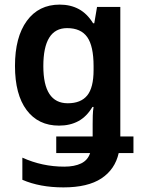

<svg xmlns="http://www.w3.org/2000/svg" viewBox="-20 -573 615 833"><path d="M239 -553Q286 -553 322 -533.5Q358 -514 384 -472H389L401 -543H502V19H559V91H495Q479 162 420 201Q361 240 255 240Q153 240 77 207V111Q163 150 259 150Q303 150 332 136Q361 122 371 91H224V19H382V-35Q382 -51 382.5 -71.5Q383 -92 386 -109H381Q356 -67 320 -47.5Q284 -28 236 -28Q146 -28 95.5 -95.5Q45 -163 45 -287Q45 -412 96.5 -482.5Q148 -553 239 -553ZM271 -451Q168 -451 168 -286Q168 -125 274 -125Q331 -125 358.5 -159Q386 -193 386 -269V-286Q386 -373 358.5 -412Q331 -451 271 -451Z"/></svg>

Font: Noto Sans SemiCondensed SemiBold
Style: Regular
Weight: 600
Width: 4
Designer: Monotype Design Team
Foundry: Monotype Imaging Inc.
Version: Version 2.013; ttfautohint (v1.8.4.7-5d5b)